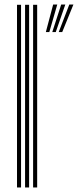

<svg xmlns="http://www.w3.org/2000/svg" viewBox="-20 -821 342 841"><path d="M125 0V-800H142.8V0ZM54.5 0V-800H72.2V0ZM89.8 0V-800H107.5V0ZM196 -680.5H180.8L212.8 -801H230.8ZM252.5 -680.5H237.2L283.5 -801H301.5ZM224.2 -680.5H209L248 -801H266Z"/></svg>

Font: Big Shoulders Inline Text Medium
Style: Regular
Weight: 500
Designer: Patric King
Foundry: XO Type Co
Version: Version 1.000